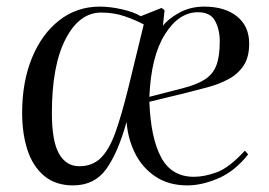

<svg xmlns="http://www.w3.org/2000/svg" viewBox="-20 -547 815 581"><path d="M598 -527Q660 -527 697 -497.5Q734 -468 734 -415Q734 -373 716.5 -347.5Q699 -322 670.5 -307Q642 -292 608.5 -283Q575 -274 543 -266L432 -239Q436 -130 467.5 -71Q499 -12 567 -12Q598 -12 635.5 -25.5Q673 -39 721 -91L731 -80Q691 -29 641 -7.5Q591 14 547 14Q490 14 450 -13Q410 -40 388.5 -83.5Q367 -127 363 -178Q337 -85 301.5 -35.5Q266 14 201 14Q148 14 113.5 -15Q79 -44 63 -93.5Q47 -143 47 -205Q47 -300 77 -372.5Q107 -445 160 -486Q213 -527 282 -527Q313 -527 348.5 -519Q384 -511 406 -498L469 -523L478 -516L473 -469Q489 -490 522.5 -508.5Q556 -527 598 -527ZM645 -422Q645 -457 631 -483.5Q617 -510 579 -510Q521 -510 479 -443Q437 -376 432 -254L533 -280Q576 -291 600.5 -307Q625 -323 635 -350Q645 -377 645 -422ZM220 -44Q260 -44 285.5 -69.5Q311 -95 329.5 -147Q348 -199 368 -280L415 -473Q391 -486 358 -497.5Q325 -509 286 -509Q220 -509 178.5 -429Q137 -349 137 -205Q137 -120 158.5 -82Q180 -44 220 -44Z"/></svg>

Font: Literata 72pt
Style: Italic
Weight: 400
Italic angle: -2°
Designer: Latin by Veronika Burian and Jose Scaglione. Greek by Irene Vlachou. Cyrillic by Vera Evstafieva
Foundry: TypeTogether
Version: Version 3.002